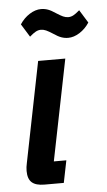

<svg xmlns="http://www.w3.org/2000/svg" viewBox="-53 -774 452 810"><g transform="rotate(-5 173.0 -369.5)"><path d="M102 0Q66 0 49 -15Q32 -30 32 -64Q32 -80 36 -97L121 -522H236L150 -94H203L184 0ZM256 -608Q241 -608 227 -613Q213 -618 194 -631Q177 -642 166 -647Q155 -652 144 -652Q133 -652 122.5 -646.5Q112 -641 96 -627L62 -682Q79 -708 103.5 -723.5Q128 -739 152 -739Q167 -739 181 -734Q195 -729 214 -716Q231 -705 242 -700Q253 -695 264 -695Q275 -695 285.5 -700.5Q296 -706 312 -720L346 -665Q329 -639 304.5 -623.5Q280 -608 256 -608Z"/></g></svg>

Font: IBM Plex Sans Cond SmBld
Style: Italic
Weight: 600
Width: 3
Italic angle: -11°
Designer: Mike Abbink, Paul van der Laan, Pieter van Rosmalen
Foundry: Bold Monday
Version: Version 1.3